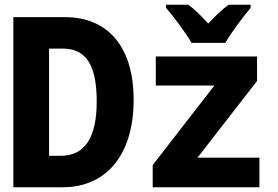

<svg xmlns="http://www.w3.org/2000/svg" viewBox="-20 -786 1167 806"><path d="M784 -606H926C950 -649 1001 -716 1032 -753V-766H939C911 -745 886 -721 854 -687C824 -720 798 -746 771 -766H677V-753C709 -716 761 -647 784 -606ZM36 0H244C423 0 541 -132 541 -367C541 -591 432 -714 253 -714H36ZM235 -132H186V-582H244C340 -582 386 -514 386 -361C386 -212 339 -132 235 -132ZM621 0H1069V-124H809L1059 -446V-549H634V-427H880L621 -93Z"/></svg>

Font: Noto Sans Mono SemiCondensed ExtraBold
Style: Regular
Weight: 800
Width: 4
Designer: Monotype Design Team
Foundry: Monotype Imaging Inc.
Version: Version 2.014